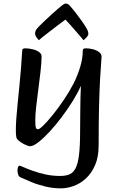

<svg xmlns="http://www.w3.org/2000/svg" viewBox="-20 -789 656 1053"><path d="M314.2 244Q270.2 244 228.1 233.8Q186 223.6 150.8 209Q115.7 194.3 91.5 183Q82.9 179.1 79.4 167.6Q75.9 156 75.9 147.1Q75.9 134 79 126.8Q82.1 119.7 87 119.7Q91.3 119.7 110.1 128.3Q128.9 136.9 159.6 147.8Q190.2 158.8 228.7 167.4Q267.1 176 309.6 176Q339 176 360 167.7Q381.1 159.4 394.2 134.4Q407.2 109.5 413.3 60.7Q419.3 12 419.3 -67.9Q419.3 -81.2 419.7 -110Q420 -138.9 420.2 -176Q420.4 -213.2 421.3 -250.9Q422.2 -288.6 423.6 -318.5Q408.5 -282.7 381 -238.2Q353.4 -193.7 320.5 -149.5Q287.6 -105.4 253.8 -68.6Q219.9 -31.9 191.3 -9.5Q162.7 13 144.6 13Q139.7 13 128.5 8.9Q117.3 4.8 104.5 -2.4Q91.7 -9.6 81.9 -18.1Q72.2 -26.5 69.9 -35.1Q68.2 -42 67.5 -52.5Q66.9 -63 66.9 -78.1Q66.9 -102.6 69.6 -140.6Q72.2 -178.5 77.1 -224.7Q82 -270.8 86.7 -320.6Q91.5 -370.3 95.5 -419Q99.6 -467.7 101.7 -510.1Q101.7 -517.2 105.2 -520.6Q108.8 -524 118.1 -524Q138.4 -524 159.4 -518.8Q180.5 -513.7 194.7 -503.4Q208.8 -493 208.1 -477.2Q207.4 -440.1 201.8 -392.5Q196.2 -344.9 189.8 -295.9Q183.4 -246.9 178.4 -203.5Q173.5 -160.1 173.5 -131.3Q173.5 -97.5 176.7 -88.9Q179.9 -80.2 188.7 -80.2Q196.7 -80.2 218.6 -101.7Q240.4 -123.1 269.7 -159.4Q299 -195.7 329.6 -240.7Q360.1 -285.8 384.7 -333Q407 -378.7 420.4 -424Q433.8 -469.4 433.8 -509.4Q433.8 -517.2 437.3 -520.6Q440.8 -524 451.2 -524Q470.4 -524 490 -518.8Q509.5 -513.7 523.3 -503.4Q537.1 -493 537.1 -477.2Q537.1 -473.6 534.8 -444.4Q532.4 -415.3 529 -357.2Q525.7 -299.2 523.3 -209Q521 -118.8 521 7.6Q521 72.6 501.2 117.5Q481.5 162.3 450.2 190.5Q419 218.7 383.1 231.3Q347.2 244 314.2 244ZM192.8 -568.2Q186.2 -575.5 179.4 -585.4Q172.5 -595.3 172.5 -605Q172.5 -610.5 174.2 -616.2Q175.8 -621.9 179.7 -627.8Q183.7 -633.8 196.8 -647.2Q209.9 -660.7 227.9 -677.5Q245.9 -694.2 264.5 -711.2Q283.1 -728.2 298.6 -741.7Q314.1 -755.1 321.9 -760.6Q328.7 -765.9 332.6 -767.6Q336.4 -769.4 341.6 -769.4Q346.1 -769.4 350.4 -767.6Q354.6 -765.9 360.1 -760.6Q376.9 -742.5 395.9 -717.8Q414.8 -693 431.5 -669.5Q448.2 -646 456 -631.1Q459.7 -624.8 462.1 -617.4Q464.5 -610 464.5 -603Q464.5 -595.1 455.4 -585Q446.4 -574.8 437.9 -568.2Q436.4 -571.2 425.3 -584Q414.1 -596.8 398.6 -614.8Q383.1 -632.8 367.1 -650.8Q351.1 -668.8 339 -681.5Q319.8 -667.8 296.2 -649.8Q272.5 -631.7 249.9 -614.2Q227.2 -596.8 211.4 -584.1Q195.6 -571.5 192.8 -568.2Z"/></svg>

Font: Briem Hand Thin
Style: Regular
Weight: 100
Designer: Gunnlaugur SE Briem, Eben Sorkin
Foundry: Sorkin Type Co.
Version: Version 1.003